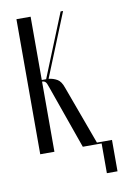

<svg xmlns="http://www.w3.org/2000/svg" viewBox="-73 -540 448 693"><g transform="rotate(-10 150.5 -193.0)"><path d="M111 -232Q106 -248 101.5 -252.5Q97 -257 90 -257H89V0H37V-495H89V-263H103H105L199 -495H208L114 -263Q131 -261 145 -253Q159 -245 167 -221L248 0H193ZM238 -6H301V109H262V0H238Z"/></g></svg>

Font: Moniqa Cond Display
Style: Regular
Weight: 400
Width: 3
Designer: Rajesh Rajput
Foundry: Rajesh Rajput
Version: Version 1.000